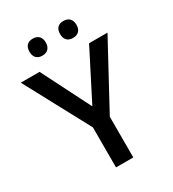

<svg xmlns="http://www.w3.org/2000/svg" viewBox="-214 -1019 1018 1133"><g transform="rotate(-30 295.5 -452.0)"><path d="M295.9 -381.8 465.3 -713.9H590.8L354.5 -277.3V0H236.8V-272.5L0 -713.9H127.9ZM344.2 -845.7Q344.2 -874.5 358.4 -889.2Q372.6 -903.8 399.4 -903.8Q426.3 -903.8 440.9 -888.4Q455.6 -873 455.6 -845.7Q455.6 -818.4 440.9 -803.2Q426.3 -788.1 399.4 -788.1Q373 -788.1 358.6 -803.2Q344.2 -818.4 344.2 -845.7ZM135.7 -845.7Q135.7 -874.5 149.9 -889.2Q164.1 -903.8 190.9 -903.8Q217.3 -903.8 231.9 -888.7Q246.6 -873.5 246.6 -845.7Q246.6 -818.4 231.9 -803.2Q217.3 -788.1 190.9 -788.1Q164.6 -788.1 150.1 -803Q135.7 -817.9 135.7 -845.7Z"/></g></svg>

Font: Viking Open Sans Light
Style: Bold
Weight: 600
Foundry: Ascender Corporation
Version: Version 2.001